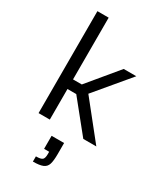

<svg xmlns="http://www.w3.org/2000/svg" viewBox="-248 -836 1033 1212"><g transform="rotate(30 268.5 -230.0)"><path d="M86 0V-743H168V-293H232L412 -510H504L297 -263L507 0H412L232 -223H168V0ZM208 283V245Q244 245 255 235Q266 225 266 195V178H229V83H320V163Q320 212 312 237.5Q304 263 280 273Q256 283 208 283Z"/></g></svg>

Font: Saira
Style: Regular
Weight: 400
Designer: Hector Gatti with collaboration of the Omnibus-Type team
Foundry: Omnibus-Type
Version: Version 1.100; ttfautohint (v1.8.3)